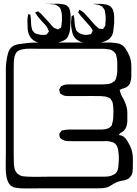

<svg xmlns="http://www.w3.org/2000/svg" viewBox="-20 -967 748 1051"><path d="M707 -47Q706 -37 705.5 -26.5Q705 -16 700 -8L693 1Q692 2 690 4.5Q688 7 686 9Q683 12 677 14Q665 20 652 21.5Q639 23 626 28Q621 29 616 32Q611 35 606 37Q596 42 587.5 48Q579 54 568 58Q555 62 540.5 63Q526 64 512 64H198Q176 64 146.5 64.5Q117 65 94 64Q80 63 65 60.5Q50 58 38 48Q28 39 22.5 25Q17 11 15 -2Q12 -17 11.5 -40.5Q11 -64 11.5 -87.5Q12 -111 12 -126V-552Q12 -572 12 -591.5Q12 -611 15 -630Q17 -650 23.5 -674Q30 -698 46 -711Q56 -719 69.5 -722.5Q83 -726 95 -727Q115 -730 136 -732Q157 -734 178 -734Q187 -734 218 -734Q249 -734 291 -734Q333 -734 374.5 -734Q416 -734 447 -734Q478 -734 487 -734H588Q607 -733 625.5 -729.5Q644 -726 658 -712Q663 -707 667.5 -700Q672 -693 676 -686Q683 -674 688 -662Q693 -650 696 -636Q699 -620 699 -602Q699 -584 699 -567Q699 -555 698.5 -543Q698 -531 694 -519Q693 -517 692.5 -513.5Q692 -510 690 -508Q688 -504 683 -498.5Q678 -493 674 -491Q670 -488 663.5 -486Q657 -484 652 -482Q649 -481 646 -480Q643 -479 640 -477Q639 -476 637.5 -476Q636 -476 635 -475Q634 -474 636 -472L639 -461Q642 -448 649 -437Q656 -426 661 -414Q666 -404 669.5 -393.5Q673 -383 675 -372Q677 -360 677 -348Q677 -336 677 -324Q677 -315 677 -305.5Q677 -296 675 -287Q673 -274 666.5 -262.5Q660 -251 649 -245Q645 -242 641 -240Q637 -238 634 -233Q630 -229 630 -228Q630 -227 635 -227Q639 -226 643 -225.5Q647 -225 650 -223Q660 -218 667 -209.5Q674 -201 679 -192Q687 -179 694 -163.5Q701 -148 704 -132Q708 -113 707.5 -91.5Q707 -70 707 -47ZM55 -588V-172Q55 -150 55 -120.5Q55 -91 56 -68Q57 -57 59 -47Q61 -37 67 -27Q69 -26 70.5 -23Q72 -20 73 -18Q75 -17 77.5 -15.5Q80 -14 82 -12Q84 -11 86.5 -9Q89 -7 92 -6Q101 -2 111 -1.5Q121 -1 131 0Q146 1 169 1Q192 1 215.5 0.5Q239 0 254 0H520Q537 0 555 0Q573 0 589 -5Q597 -8 605 -12.5Q613 -17 618 -24Q623 -31 625 -40Q627 -49 628 -57Q630 -74 630.5 -93Q631 -112 629 -129Q628 -145 623 -160.5Q618 -176 604 -185Q602 -187 599 -187.5Q596 -188 594 -189Q579 -194 563 -194.5Q547 -195 531 -194H389Q372 -194 352 -194.5Q332 -195 318 -205Q316 -207 313 -209Q310 -211 308 -212Q307 -215 306.5 -220Q306 -225 305 -228Q303 -232 304 -234Q304 -235 307 -238Q309 -241 312 -245.5Q315 -250 318 -252Q322 -254 328 -254Q339 -257 349 -257.5Q359 -258 369 -258H508Q522 -258 535 -258Q548 -258 561 -261Q564 -262 568 -263Q572 -264 574 -265Q576 -266 578 -267.5Q580 -269 581 -270Q583 -272 586.5 -274.5Q590 -277 591 -280Q593 -282 593 -285.5Q593 -289 594 -291Q597 -299 598 -307Q599 -315 600 -323Q601 -341 601 -359.5Q601 -378 598 -396Q597 -399 597 -402.5Q597 -406 595 -409Q594 -412 592 -415Q590 -418 588 -421Q587 -423 586 -425Q585 -427 583 -428Q581 -430 578 -431Q575 -432 573 -433Q563 -438 552.5 -439Q542 -440 531 -441Q509 -442 478 -441.5Q447 -441 424 -441H363Q355 -441 345 -441.5Q335 -442 327 -445Q324 -446 320.5 -448.5Q317 -451 314 -453Q313 -454 311.5 -454.5Q310 -455 309 -456Q308 -458 307.5 -462.5Q307 -467 306 -469Q304 -473 304 -477Q304 -479 307 -482Q309 -485 311 -489.5Q313 -494 315 -495Q317 -497 321.5 -498.5Q326 -500 329 -501Q336 -504 344.5 -504.5Q353 -505 361 -505H542Q553 -505 566.5 -506.5Q580 -508 590 -512Q592 -513 594.5 -515Q597 -517 599 -518Q601 -520 603.5 -521Q606 -522 607 -523Q612 -529 615 -537.5Q618 -546 619 -553Q622 -567 622 -582Q622 -597 622 -611Q622 -623 621.5 -635Q621 -647 617 -659Q617 -663 615 -669Q605 -688 583 -696Q579 -697 575 -697Q571 -697 567 -698Q555 -700 543 -700Q531 -700 519 -700H181Q163 -700 144.5 -700.5Q126 -701 109 -698Q101 -697 92 -694.5Q83 -692 76 -686Q70 -682 66 -674Q62 -666 60 -659Q56 -643 55.5 -625Q55 -607 55 -588ZM576 -937Q593 -928 599 -910.5Q605 -893 605 -873.5Q605 -854 605 -837L604 -835Q603 -815 599.5 -793Q596 -771 580 -756Q574 -750 565.5 -746Q557 -742 549 -739Q530 -732 507.5 -731.5Q485 -731 464 -731Q451 -732 437.5 -734Q424 -736 413 -742Q385 -756 377 -784.5Q369 -813 369 -841Q369 -848 369.5 -854Q370 -860 371 -867Q371 -869 371 -873Q371 -877 372 -878Q374 -880 376.5 -881Q379 -882 380 -883Q380 -883 380.5 -884Q381 -885 382 -885Q384 -884 383.5 -882.5Q383 -881 384 -879Q385 -875 386 -871Q387 -867 387 -862Q388 -849 389 -836.5Q390 -824 394 -812Q395 -810 395.5 -807Q396 -804 397 -802Q407 -787 426 -780.5Q445 -774 462 -777Q468 -779 473 -779Q474 -780 475.5 -779.5Q477 -779 478 -780Q480 -782 480 -783.5Q480 -785 481 -786Q482 -788 484.5 -792.5Q487 -797 487 -799Q487 -802 484 -806.5Q481 -811 479 -814Q475 -822 468.5 -828Q462 -834 457 -841Q449 -851 440 -860Q431 -869 423 -879L412 -894Q408 -898 408 -900Q408 -902 411 -905Q411 -907 412.5 -910Q414 -913 415 -913Q416 -914 418.5 -912Q421 -910 422 -909Q425 -908 428 -906Q431 -904 434 -902Q437 -900 440 -896.5Q443 -893 445 -891Q456 -880 466 -868.5Q476 -857 486 -845Q492 -839 497.5 -832.5Q503 -826 510 -821Q513 -819 516 -815.5Q519 -812 523 -810Q525 -809 529 -809.5Q533 -810 536 -809Q538 -809 540.5 -808.5Q543 -808 544 -809Q546 -809 547 -812Q548 -815 549 -816Q551 -818 553 -821Q555 -824 556 -827Q557 -830 557 -834Q557 -838 557 -841Q559 -855 558.5 -870.5Q558 -886 555 -899Q554 -903 554 -906.5Q554 -910 552 -913Q551 -916 548.5 -919Q546 -922 544 -925Q542 -929 539 -932L532 -935Q522 -941 512 -942Q504 -944 499 -944Q497 -945 495 -945Q494 -946 493 -945.5Q492 -945 492 -946Q494 -947 498 -946.5Q502 -946 503 -946H530Q541 -945 553.5 -943.5Q566 -942 576 -937ZM359 -921Q361 -918 361.5 -914.5Q362 -911 363 -908Q367 -892 366.5 -875.5Q366 -859 366 -843V-841Q365 -822 363 -803.5Q361 -785 352 -768Q351 -766 349.5 -763Q348 -760 346 -758Q337 -748 323.5 -742.5Q310 -737 296 -734Q283 -732 269.5 -731.5Q256 -731 242 -731Q227 -731 211 -731.5Q195 -732 181 -737Q160 -745 147 -763Q133 -783 131.5 -808Q130 -833 130 -856Q130 -868 133 -880Q133 -881 133 -884.5Q133 -888 134 -889Q136 -890 137.5 -889Q139 -888 140 -888Q142 -887 143.5 -887.5Q145 -888 146 -886Q147 -885 147 -880Q147 -875 148 -873Q150 -858 150 -842.5Q150 -827 154 -812Q155 -809 155.5 -806Q156 -803 157 -801Q159 -799 161 -797Q163 -795 164 -793Q167 -788 172 -785Q174 -784 177 -783Q180 -782 182 -781Q201 -775 219 -776Q222 -777 227 -777Q232 -777 235 -778Q237 -780 240 -784Q243 -788 245 -791Q248 -794 248 -795Q248 -795 246 -800L240 -813Q238 -819 233 -824.5Q228 -830 224 -835Q215 -844 206.5 -853.5Q198 -863 190 -873Q183 -881 177 -892Q176 -893 174 -896Q172 -899 173 -899Q173 -900 176.5 -901Q180 -902 181 -902Q183 -902 185.5 -903.5Q188 -905 189 -905Q193 -903 195 -899Q205 -893 211 -885L254 -838Q259 -832 265 -825Q271 -818 278 -813Q281 -812 285 -811Q289 -810 292 -808Q294 -807 295.5 -806Q297 -805 298 -806Q299 -806 302 -809Q304 -811 308.5 -812.5Q313 -814 314 -816Q315 -818 315 -820.5Q315 -823 316 -824L319 -851Q319 -865 319 -880.5Q319 -896 314 -909Q313 -912 312 -916Q311 -920 309 -923Q307 -926 303 -928.5Q299 -931 296 -934Q287 -942 274 -943Q261 -944 250 -945H229Q229 -946 234 -946H256Q270 -946 285 -946.5Q300 -947 314 -945Q322 -944 330.5 -942.5Q339 -941 345 -937Q348 -935 353 -929.5Q358 -924 359 -921Z"/></svg>

Font: Rubik Vinyl
Style: Regular
Weight: 400
Designer: Hubert and Fischer, NaN
Foundry: Hubert and Fischer, NaN
Version: Version 2.200